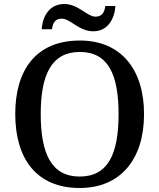

<svg xmlns="http://www.w3.org/2000/svg" viewBox="-20 -927 794 957"><path d="M445 -771C516 -771 551 -831 555 -897H505C501 -870 492 -844 456 -844C414 -844 371 -907 300 -907C228 -907 192 -848 188 -781H239C243 -808 251 -834 288 -834C331 -834 373 -771 445 -771ZM377 10C584 10 698 -137 698 -358C698 -580 584 -725 378 -725C161 -725 56 -580 56 -359C56 -137 161 10 377 10ZM377 -47C236 -47 183 -162 183 -358C183 -554 236 -668 378 -668C520 -668 571 -554 571 -358C571 -162 520 -47 377 -47Z"/></svg>

Font: Noto Serif Myanmar Medium
Style: Regular
Weight: 500
Designer: Ben Mitchell and the Monotype Design Team
Foundry: Monotype Imaging Inc.
Version: Version 2.106